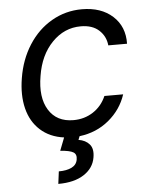

<svg xmlns="http://www.w3.org/2000/svg" viewBox="-54 -598 666 855"><g transform="rotate(-5 279.0 -170.0)"><path d="M284.8 9.6 278.4 25.6Q310 30.5 327.4 50.8Q344.8 71 338.1 109.4Q330.3 156.6 286.9 184.8Q243.6 213.1 171.9 213.1L179 157.7Q214.1 157.7 236.5 146.7Q258.9 135.7 262.8 112.2Q267 88.8 251.4 79.4Q235.8 70 193.2 66.8L215.6 9.2Q152 0.7 110.3 -37.1Q68.5 -74.9 53.6 -134.9Q38.7 -195 51.1 -269.9Q64.3 -352.3 105.3 -416.5Q146.3 -480.8 208.5 -516.7Q270.6 -552.6 343.8 -552.6Q429.7 -552.6 481.4 -505.7Q533 -458.8 531.2 -382.1H447.4Q443.5 -422.6 414.1 -449.9Q384.6 -477.3 332.4 -477.3Q258.5 -477.3 204 -421.2Q149.5 -365.1 134.9 -272.7Q118.6 -177.9 153.9 -120.9Q189.3 -63.9 264.2 -63.9Q313.2 -63.9 352.1 -89.1Q391 -114.3 410.5 -159.1H494.3Q472.3 -92 416.5 -45.8Q360.8 0.4 284.8 9.6Z"/></g></svg>

Font: Karasuma Gothic
Style: Italic
Weight: 400
Italic angle: -9.39999°
Designer: Rasmus Andersson / Ryoko Nishizuka
Foundry: Genbu
Version: Version 1.00